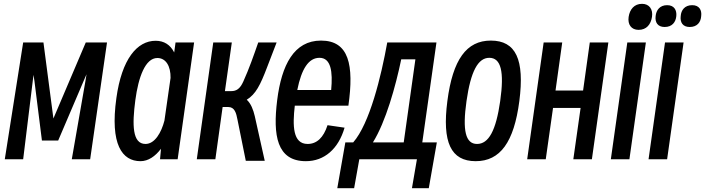

<svg xmlns="http://www.w3.org/2000/svg" viewBox="-20 -802 3684 1003"><path d="M151 -378C152 -388 154 -400 155 -411C157 -398 159 -386 160 -378L199 -68H284L416 -377C420 -385 426 -399 432 -414C430 -399 427 -385 426 -377L355 30H451L539 -580H428L259 -183L207 -580H101L5 30H101Z M908 30 994 -580H897L890 -528C870 -568 837 -589 793 -589C696 -589 616 -493 588 -290C554 -47 618 40 714 40C754 40 791 15 821 -25L816 30ZM687 -279C703 -399 739 -499 802 -499C847 -499 872 -456 871 -395L839 -172C823 -110 789 -50 740 -50C671 -50 670 -150 687 -279Z M1105 30 1143 -243H1172C1206 -243 1214 -212 1221 -175L1264 38H1363L1311 -195C1303 -229 1291 -261 1269 -281C1316 -310 1340 -358 1375 -450L1425 -580H1329C1306 -514 1281 -442 1251 -376C1234 -338 1215 -326 1188 -326H1155L1191 -580H1094L1008 30Z M1780 -135 1691 -148C1670 -83 1635 -50 1587 -50C1509 -50 1508 -146 1520 -250H1800C1830 -463 1803 -590 1657 -590C1516 -590 1451 -463 1428 -279C1405 -95 1426 40 1578 40C1674 40 1748 -24 1780 -135ZM1649 -500C1709 -500 1719 -428 1710 -332H1533C1555 -442 1592 -500 1649 -500Z M2132 181H2220L2262 -58H2186L2260 -580H2003C1971 -402 1911 -156 1825 -58H1784L1742 181H1830L1857 30H2158ZM1928 -58C1995 -165 2047 -352 2076 -492H2150L2089 -58Z M2465 40C2593 40 2665 -59 2693 -274C2721 -491 2675 -590 2544 -590C2417 -590 2345 -491 2317 -274C2289 -59 2335 40 2465 40ZM2472 -50C2412 -50 2395 -120 2417 -274C2439 -429 2477 -500 2536 -500C2597 -500 2615 -429 2593 -274C2571 -120 2533 -50 2472 -50Z M2831 30 2869 -238H3013L2975 30H3072L3158 -580H3061L3026 -329H2882L2917 -580H2820L2734 30Z M3316 -646C3357 -646 3380 -674 3386 -714C3392 -753 3372 -782 3334 -782C3293 -782 3270 -753 3264 -714C3258 -674 3278 -646 3316 -646ZM3268 30 3354 -580H3257L3171 30Z M3452 -661C3491 -661 3510 -686 3513 -718C3516 -749 3502 -775 3465 -775C3427 -775 3408 -749 3405 -718C3401 -686 3415 -661 3452 -661ZM3583 -661C3622 -661 3641 -686 3643 -718C3647 -749 3633 -775 3596 -775C3557 -775 3538 -749 3536 -718C3532 -686 3546 -661 3583 -661ZM3465 30 3551 -580H3454L3368 30Z"/></svg>

Font: Smiley Sans Oblique
Style: Regular
Weight: 400
Italic angle: -8°
Designer: oooooohmygosh, Nagisa Chen, Janine Sui, Heda Shi, Jian Li
Foundry: atelierAnchor
Version: Version 2.0.1